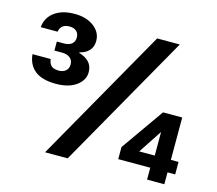

<svg xmlns="http://www.w3.org/2000/svg" viewBox="-101 -840 1094 967"><g transform="rotate(15 445.5 -356.0)"><path d="M173 -347Q100 -347 63 -377Q26 -407 21 -461H116Q118 -444 125 -433.5Q132 -423 143.5 -419Q155 -415 169 -415Q192 -415 206 -427Q220 -439 220 -460Q220 -483 204 -495Q188 -507 164 -507H123V-554H161Q185 -554 200 -565.5Q215 -577 215 -600Q215 -620 202 -632Q189 -644 166 -644Q143 -644 130 -633.5Q117 -623 114 -603H26Q28 -633 45 -657.5Q62 -682 94.5 -697Q127 -712 175 -712Q236 -712 275 -682.5Q314 -653 314 -608Q314 -577 296 -557.5Q278 -538 247 -531V-528Q279 -519 298.5 -499Q318 -479 318 -446Q318 -404 278.5 -375.5Q239 -347 173 -347ZM210 0 607 -700H725L328 0ZM742 0V-62H575V-125L732 -348H832V-127H872V-62H832V0ZM667 -127H748V-250Z"/></g></svg>

Font: DM Sans 9pt
Style: Semibold
Weight: 600
Designer: Colophon Foundry, Jonny Pinhorn
Foundry: Colophon Foundry
Version: Version 4.004;gftools[0.9.30]